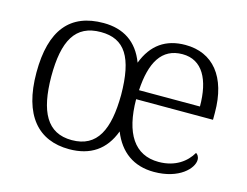

<svg xmlns="http://www.w3.org/2000/svg" viewBox="-81 -674 1048 813"><g transform="rotate(15 443.0 -267.0)"><path d="M277 10C370 10 433 -32 465 -118C498 -35 560 10 649 10C760 10 815 -50 815 -87C815 -101 808 -110 801 -114C777 -72 730 -36 657 -36C551 -36 498 -119 497 -268H834V-299C834 -457 760 -544 640 -544C554 -544 495 -503 463 -419C431 -504 368 -544 281 -544C135 -544 60 -455 60 -268C60 -80 142 10 277 10ZM278 -30C169 -30 126 -115 125 -268C125 -425 168 -504 280 -504C385 -504 430 -433 431 -269C430 -117 390 -30 278 -30ZM766 -308H499C506 -431 547 -503 638 -503C726 -503 766 -425 766 -308Z"/></g></svg>

Font: Noto Serif Ethiopic Light
Style: Regular
Weight: 300
Designer: Monotype Design Team
Foundry: Monotype Imaging Inc.
Version: Version 2.102